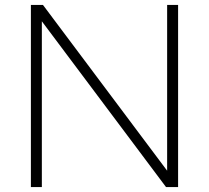

<svg xmlns="http://www.w3.org/2000/svg" viewBox="-20 -760 849 780"><path d="M105.5 0V-740H154.5L659 -66.5V-740H703.5V0H654.5L150 -673.5V0Z"/></svg>

Font: Encode Sans Expanded Expanded ExtraLight
Style: Regular
Weight: 200
Width: 7
Designer: Multiple Designers
Foundry: Impallari Type
Version: Version 3.000; ttfautohint (v1.8.3) -l 8 -r 50 -G 200 -x 14 